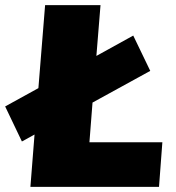

<svg xmlns="http://www.w3.org/2000/svg" viewBox="-37 -725 683 745"><path d="M593 -173 580 0H81L97 -203L48 -176L-17 -312L112 -383L138 -705H353L337 -508L480 -587L546 -450L322 -327L310 -173Z"/></svg>

Font: Nunito Sans Heavy Heavy
Style: Italic
Weight: 400
Italic angle: -4.541°
Designer: Vernon Adams
Foundry: Vernon Adams
Version: Version 2.002